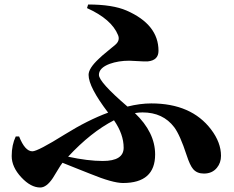

<svg xmlns="http://www.w3.org/2000/svg" viewBox="-20 -793 1040 854"><path d="M487 -258Q384 -205 283 -96Q371 -77 437 -77Q530 -77 530 -136Q530 -196 487 -258ZM372 -773Q481 -773 543 -746Q685 -684 685 -567Q685 -525 638 -520Q623 -519 596 -521L555 -523Q507 -523 468 -509Q420 -491 420 -460Q420 -428 547 -319Q603 -333 653 -333Q831 -333 919 -217Q963 -159 963 -100Q963 -69 945 -47Q924 -21 887 -21Q856 -21 839 -41Q825 -57 810 -103Q781 -192 755 -227Q705 -293 614 -293Q598 -293 580 -290Q670 -204 670 -106Q670 21 527 21Q481 21 381 -20Q362 -28 323 -43Q279 -60 258 -69Q250 -59 237 -37L215 -1Q187 41 159 41Q117 41 75 -4Q32 -50 32 -99Q32 -148 50 -186H65Q91 -120 124 -120Q148 -120 268 -195Q371 -259 461 -292Q374 -406 374 -460Q374 -489 419 -531Q433 -545 458 -565L493 -594Q515 -613 505 -637Q476 -708 367 -757Z"/></svg>

Font: Source Han Serif CN Heavy
Style: Regular
Weight: 900
Designer: Ryoko NISHIZUKA  (kana & ideographs); Frank Grießhammer (Latin, Greek & Cyrillic); Wenlong ZHANG  (bopomofo); Sandoll Co
Foundry: Adobe Systems Incorporated
Version: Version 1.000;PS 1;hotconv 16.6.53;makeotf.lib2.5.65590